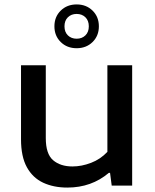

<svg xmlns="http://www.w3.org/2000/svg" viewBox="-20 -839 700 868"><path d="M284.5 9Q222.5 9 175.2 -13Q128 -35 101.5 -83Q75 -131 75 -209V-544H187V-215Q187 -143 220 -114.8Q253 -86.5 307.5 -86.5Q349 -86.5 391.5 -102.8Q434 -119 465.5 -152.5V-544H577.5V0H485L477.5 -57.5H472Q393.5 9 284.5 9ZM326.5 -621Q283 -621 254.5 -649Q226 -677 226 -720Q226 -763 254.5 -791Q283 -819 326.5 -819Q370 -819 398.5 -791Q427 -763 427 -720Q427 -677 398.5 -649Q370 -621 326.5 -621ZM326.5 -664Q350.5 -664 366 -679Q381.5 -694 381.5 -720Q381.5 -746 366 -761Q350.5 -776 326.5 -776Q302.5 -776 287 -761Q271.5 -746 271.5 -720Q271.5 -694 287 -679Q302.5 -664 326.5 -664Z"/></svg>

Font: Encode Sans Expanded Expanded Medium
Style: Regular
Weight: 500
Width: 7
Designer: Multiple Designers
Foundry: Impallari Type
Version: Version 3.000; ttfautohint (v1.8.3) -l 8 -r 50 -G 200 -x 14 